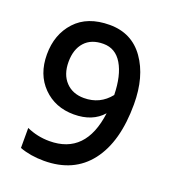

<svg xmlns="http://www.w3.org/2000/svg" viewBox="-125 -755 762 856"><g transform="rotate(20 256.0 -327.0)"><path d="M472 -366Q472 -188 396.5 -90Q321 8 180 8Q116 8 65 -11V-106Q116 -83 173 -83Q345 -83 371 -287Q323 -232 234.5 -232Q146 -232 88.5 -290Q31 -348 31 -443Q31 -538 88 -600Q145 -662 250 -662Q355 -662 413.5 -579.5Q472 -497 472 -366ZM252 -316Q328 -316 375 -375Q373 -467 341.5 -520Q310 -573 252.5 -573Q195 -573 164 -538.5Q133 -504 133 -444.5Q133 -385 165.5 -350.5Q198 -316 252 -316Z"/></g></svg>

Font: Hind Colombo Medium
Style: Regular
Weight: 500
Designer: Jyotish Sonowal, Aditi Pimprikar
Foundry: Indian Type Foundry
Version: Version 1.000;PS 1.0;hotconv 1.0.86;makeotf.lib2.5.63406; tt